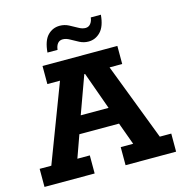

<svg xmlns="http://www.w3.org/2000/svg" viewBox="-110 -854 902 954"><g transform="rotate(-15 340.5 -377.0)"><path d="M2 0V-93H62L213 -490H148V-583H533V-490H468L620 -93H679V0H419V-93H483L428 -244L470 -208H212L250 -244L196 -93H260V0ZM256 -264 235 -297H442L423 -264L342 -490H338ZM401 -641Q377 -641 355.5 -652Q334 -663 315 -674Q296 -685 279 -685Q262 -685 252.5 -673Q243 -661 241 -641H189Q194 -701 219.5 -727.5Q245 -754 282 -754Q306 -754 327.5 -743Q349 -732 368 -721Q387 -710 404 -710Q420 -710 430 -722.5Q440 -735 442 -754H494Q489 -695 463 -668Q437 -641 401 -641Z"/></g></svg>

Font: Rokkitt
Style: Bold
Weight: 700
Designer: Vernon Adams
Foundry: Vernon Adams
Version: Version 3.103